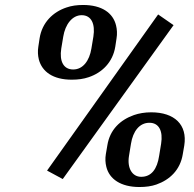

<svg xmlns="http://www.w3.org/2000/svg" viewBox="-20 -741 778 771"><path d="M134 -554C131 -536 132 -518 136 -502C149 -453 193 -421 268 -421C293 -421 316 -424 336 -431C390 -449 433 -491 443 -554L448 -587C451 -605 450 -623 446 -639C434 -689 389 -721 314 -721C289 -721 267 -718 247 -711C193 -693 149 -651 139 -587ZM226 -546 234 -594C242 -643 270 -680 308 -680C347 -680 363 -645 355 -594L347 -546C339 -497 313 -462 274 -462C235 -462 218 -495 226 -546ZM169 -56 232 -22 677 -640 615 -683ZM405 -122C402 -104 403 -87 407 -71C419 -22 465 10 540 10C565 10 588 7 608 0C662 -19 704 -59 714 -122L720 -157C733 -240 681 -290 587 -290C562 -290 538 -286 518 -279C464 -260 421 -221 411 -157ZM498 -115 506 -164C514 -214 540 -248 580 -248C619 -248 635 -214 627 -164L619 -115C611 -62 588 -31 547 -31C510 -31 490 -67 498 -115Z"/></svg>

Font: Aerodynamic
Style: Obl
Weight: 500
Designer: Google
Version: Version 2.000980; 2014